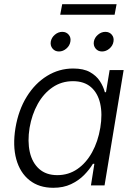

<svg xmlns="http://www.w3.org/2000/svg" viewBox="-20 -872 638 903"><path d="M230.5 11.2Q163.6 11.2 118.9 -24.2Q74.2 -59.6 56.6 -123Q39.1 -186.5 52.7 -270Q66.9 -354.5 105.7 -417.2Q144.5 -480 201.2 -514.9Q257.8 -549.8 324.2 -549.8Q372.6 -549.8 402.8 -533Q433.1 -516.1 449.7 -490.5Q466.3 -464.8 473.1 -438.5H478.5L495.6 -542.5H561.5L471.7 0H407.7L423.8 -101.6H417Q400.9 -74.7 375.5 -48.8Q350.1 -22.9 314.2 -5.9Q278.3 11.2 230.5 11.2ZM249.5 -48.3Q302.2 -48.3 343.8 -76.9Q385.3 -105.5 413.1 -155.8Q440.9 -206.1 451.7 -271Q462.4 -335.4 451.2 -385Q439.9 -434.6 407.7 -462.4Q375.5 -490.2 323.2 -490.2Q269.5 -490.2 227.3 -461.4Q185.1 -432.6 157.5 -383.1Q129.9 -333.5 119.1 -271Q108.9 -207.5 120.1 -157.2Q131.3 -106.9 164.1 -77.6Q196.8 -48.3 249.5 -48.3ZM460 -629.9Q440.9 -629.9 429.7 -643.6Q418.5 -657.2 421.4 -676.3Q424.8 -695.3 440.7 -708.7Q456.5 -722.2 475.6 -722.2Q494.6 -722.2 505.9 -708.7Q517.1 -695.3 513.7 -676.3Q510.7 -657.2 494.9 -643.6Q479 -629.9 460 -629.9ZM257.3 -629.9Q238.3 -629.9 227.1 -643.6Q215.8 -657.2 218.8 -676.3Q222.2 -695.3 238 -708.7Q253.9 -722.2 272.9 -722.2Q292 -722.2 303.2 -708.7Q314.5 -695.3 311 -676.3Q308.1 -657.2 292.2 -643.6Q276.4 -629.9 257.3 -629.9ZM528.3 -852.1 519 -802.7H263.2L272.5 -852.1Z"/></svg>

Font: Inter 16pt Light
Style: Italic
Weight: 300
Italic angle: -9.3988°
Version: Version 4.001;git-66647c0bb